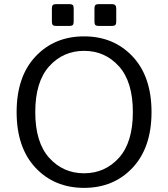

<svg xmlns="http://www.w3.org/2000/svg" viewBox="-20 -890 810 925"><path d="M150.9 -82C211.8 -17.3 289.8 15.1 385 15.1C480.2 15.1 558.2 -17.3 618.9 -82C679.6 -146.8 710 -236.2 710 -350.1C710 -464 679.6 -553.3 618.9 -617.9C558.2 -682.5 480.2 -714.8 385 -714.8C289.8 -714.8 211.8 -682.5 151.1 -617.9C90.4 -553.3 60.1 -464 60.1 -350.1C60.1 -236.2 90.3 -146.8 150.9 -82ZM385 -645C452.2 -645 508.2 -620.2 553 -570.6C597.7 -520.9 620.1 -447.4 620.1 -350.1C620.1 -252.8 597.7 -179.3 553 -129.6C508.2 -80 452.2 -55.2 385 -55.2C317.8 -55.2 261.8 -80 217 -129.6C172.3 -179.3 149.9 -252.8 149.9 -350.1C149.9 -447.4 172.3 -520.9 217 -570.6C261.8 -620.2 317.8 -645 385 -645ZM230 -785.2C230 -777.7 231.4 -772.5 234.4 -769.5C237.3 -766.6 242.5 -765.1 250 -765.1H314.9C322.4 -765.1 327.6 -766.6 330.6 -769.5C333.5 -772.5 335 -777.7 335 -785.2V-850.1C335 -857.3 333.5 -862.4 330.6 -865.5C327.6 -868.6 322.4 -870.1 314.9 -870.1H250C242.5 -870.1 237.3 -868.6 234.4 -865.5C231.4 -862.4 230 -857.3 230 -850.1ZM520 -870.1H455.1C447.6 -870.1 442.4 -868.6 439.5 -865.5C436.5 -862.4 435.1 -857.3 435.1 -850.1V-785.2C435.1 -777.7 436.5 -772.5 439.5 -769.5C442.4 -766.6 447.6 -765.1 455.1 -765.1H520C527.2 -765.1 532.3 -766.6 535.4 -769.5C538.5 -772.5 540 -777.7 540 -785.2V-850.1C540 -863.4 533.4 -870.1 520 -870.1Z"/></svg>

Font: Numans
Style: Regular
Weight: 400
Designer: Jovanny Lemonad
Foundry: Jovanny Lemonad
Version: Version 001.001